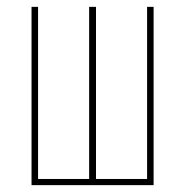

<svg xmlns="http://www.w3.org/2000/svg" viewBox="-20 -540 540 560"><path d="M72 0V-520H91V-18H240V-520H260V-18H409V-520H428V0Z"/></svg>

Font: Iosevka SS04 Thin
Style: Regular
Weight: 100
Monospace: yes
Designer: Belleve Invis
Foundry: Belleve Invis
Version: Version 19.0.0; ttfautohint (v1.8.4)